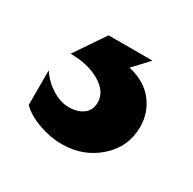

<svg xmlns="http://www.w3.org/2000/svg" viewBox="-65 -66 342 341"><g transform="rotate(30 105.5 104.5)"><path d="M10 178V107Q22 125 39.5 135.5Q57 146 73 146Q91 146 102.5 137.5Q114 129 114 113Q114 91 89.5 76.5Q65 62 29 62L71 0H161L132 31Q166 39 183.5 61.5Q201 84 201 113Q201 154 170 181.5Q139 209 95 209Q72 209 48 200.5Q24 192 10 178Z"/></g></svg>

Font: Danfo
Style: Regular
Weight: 400
Version: Version 1.000;Glyphs 3.2 (3236)